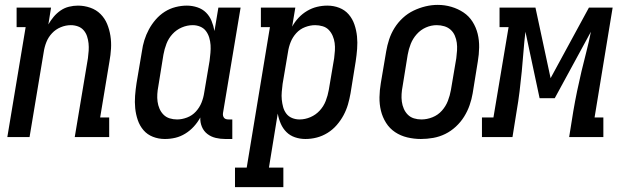

<svg xmlns="http://www.w3.org/2000/svg" viewBox="-20 -561 2540 786"><path d="M10 0 85 -450H48V-530H189L178 -461Q187 -477 199.5 -492Q212 -507 228 -518Q244 -529 262.5 -533.5Q281 -538 299 -538Q325 -538 349.5 -529.5Q374 -521 391.5 -503.5Q409 -486 418.5 -463Q428 -440 432 -414.5Q436 -389 434.5 -362.5Q433 -336 428 -309L390 -80H427V0H286L340 -323Q342 -338 343 -353.5Q344 -369 342.5 -383.5Q341 -398 336.5 -412Q332 -426 322.5 -437Q313 -448 299 -453Q285 -458 270 -458Q249 -458 228.5 -449.5Q208 -441 193 -425Q178 -409 170 -389Q162 -369 159 -348L101 0Z M655 8Q629 8 606 -1Q583 -10 567.5 -28Q552 -46 544 -69.5Q536 -93 533.5 -118Q531 -143 533 -169Q535 -195 539 -221L561 -351Q564 -374 571 -396.5Q578 -419 589.5 -440.5Q601 -462 617.5 -481Q634 -500 654.5 -513Q675 -526 698.5 -532Q722 -538 745 -538Q767 -538 788 -531Q809 -524 823.5 -509.5Q838 -495 846 -475.5Q854 -456 858 -434L874 -530H965L893 -99Q892 -93 893 -88Q894 -83 897 -79Q900 -75 905 -73.5Q910 -72 916 -72H931V8H902Q882 8 863 3.5Q844 -1 829 -12.5Q814 -24 806.5 -42Q799 -60 800 -80Q789 -60 773.5 -43Q758 -26 738.5 -14Q719 -2 698 3Q677 8 655 8ZM705 -72Q725 -72 746 -80Q767 -88 782 -104.5Q797 -121 805 -141Q813 -161 816 -182L838 -312Q840 -328 841.5 -344.5Q843 -361 842 -376.5Q841 -392 836.5 -407Q832 -422 823 -434Q814 -446 799.5 -452Q785 -458 769 -458Q746 -458 724 -448.5Q702 -439 686 -421.5Q670 -404 661.5 -382Q653 -360 649 -337L628 -207Q625 -192 624 -176Q623 -160 625 -145Q627 -130 633 -116Q639 -102 649.5 -91.5Q660 -81 674.5 -76.5Q689 -72 705 -72Z M942 205V125H990L1085 -450H1048V-530H1189L1176 -452Q1187 -472 1202.5 -488.5Q1218 -505 1237.5 -516.5Q1257 -528 1278 -533Q1299 -538 1320 -538Q1346 -538 1369 -529Q1392 -520 1407.5 -502Q1423 -484 1431 -460.5Q1439 -437 1441.5 -412Q1444 -387 1442 -361Q1440 -335 1436 -309L1415 -179Q1411 -156 1404.5 -133.5Q1398 -111 1386.5 -89.5Q1375 -68 1358.5 -49Q1342 -30 1321 -17Q1300 -4 1277 2Q1254 8 1230 8Q1208 8 1187.5 1Q1167 -6 1152.5 -20.5Q1138 -35 1129.5 -54.5Q1121 -74 1117 -96L1081 125H1140V205ZM1206 -72Q1229 -72 1251 -81.5Q1273 -91 1289 -108.5Q1305 -126 1313.5 -148Q1322 -170 1326 -193L1348 -323Q1350 -338 1351 -354Q1352 -370 1350 -385Q1348 -400 1342 -414Q1336 -428 1326 -438.5Q1316 -449 1301 -453.5Q1286 -458 1270 -458Q1250 -458 1229 -450Q1208 -442 1193 -425.5Q1178 -409 1170 -389Q1162 -369 1159 -348L1137 -218Q1135 -202 1133.5 -185.5Q1132 -169 1133.5 -153.5Q1135 -138 1139 -123Q1143 -108 1152 -96Q1161 -84 1175.5 -78Q1190 -72 1206 -72Z M1703 8Q1675 8 1647.5 1.5Q1620 -5 1597.5 -20Q1575 -35 1560.5 -58Q1546 -81 1539.5 -107.5Q1533 -134 1533.5 -163Q1534 -192 1539 -221L1561 -351Q1565 -375 1573 -399.5Q1581 -424 1595 -446.5Q1609 -469 1629 -487.5Q1649 -506 1673 -517.5Q1697 -529 1722 -535Q1747 -541 1772 -541Q1801 -541 1828 -533Q1855 -525 1877.5 -510Q1900 -495 1914.5 -472Q1929 -449 1935.5 -422.5Q1942 -396 1941.5 -367Q1941 -338 1936 -309L1915 -179Q1911 -155 1902.5 -130.5Q1894 -106 1880 -83.5Q1866 -61 1846 -42.5Q1826 -24 1802.5 -12.5Q1779 -1 1753.5 3.5Q1728 8 1703 8ZM1705 -72Q1728 -72 1750.5 -81Q1773 -90 1789 -108Q1805 -126 1813.5 -148Q1822 -170 1826 -193L1848 -323Q1850 -338 1851 -354.5Q1852 -371 1850 -386Q1848 -401 1842 -415Q1836 -429 1825 -439Q1814 -449 1799 -453.5Q1784 -458 1768 -458Q1745 -458 1723.5 -448.5Q1702 -439 1686 -421Q1670 -403 1661.5 -381.5Q1653 -360 1649 -337L1628 -207Q1625 -192 1624 -176Q1623 -160 1625 -145Q1627 -130 1633 -116Q1639 -102 1649.5 -91.5Q1660 -81 1674.5 -76.5Q1689 -72 1705 -72Z M1953 0V-80H2000L2062 -450H2025V-530H2172L2234 -241L2391 -530H2488L2414 -80H2450V0H2310L2327 -106Q2334 -147 2342.5 -188Q2351 -229 2360.5 -269Q2370 -309 2380.5 -349.5Q2391 -390 2399 -431L2251 -159H2189L2131 -431Q2126 -390 2123 -349.5Q2120 -309 2116 -268.5Q2112 -228 2107 -187Q2102 -146 2095 -106L2078 0Z"/></svg>

Font: Iosevka Slab Medium
Style: Italic
Weight: 500
Italic angle: -9°
Monospace: yes
Designer: Belleve Invis
Foundry: Belleve Invis
Version: Version 11.1.0; ttfautohint (v1.8.3)